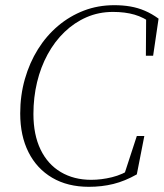

<svg xmlns="http://www.w3.org/2000/svg" viewBox="-20 -707 632 741"><path d="M323 14Q241 14 181.5 -21Q122 -56 90 -119.5Q58 -183 58 -269Q58 -339 76 -402Q94 -465 126.5 -517Q159 -569 204 -607Q249 -645 303.5 -666Q358 -687 421 -687Q454 -687 483 -682Q512 -677 539 -665.5Q566 -654 592 -635L571 -492H543L544 -642L567 -616Q535 -640 499 -650.5Q463 -661 416 -661Q361 -661 314 -640.5Q267 -620 229 -583.5Q191 -547 164 -497.5Q137 -448 123 -389.5Q109 -331 109 -267Q109 -187 136.5 -130Q164 -73 214.5 -43Q265 -13 332 -13Q371 -13 412 -23Q453 -33 491 -58L458 -29L508 -182H537L508 -34Q462 -8 417.5 3Q373 14 323 14Z"/></svg>

Font: Source Serif 4 36pt Light
Style: Italic
Weight: 300
Italic angle: -12°
Designer: Frank Grießhammer
Foundry: Adobe Systems Incorporated
Version: Version 4.004;hotconv 1.0.116;makeotfexe 2.5.65601